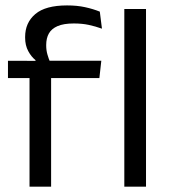

<svg xmlns="http://www.w3.org/2000/svg" viewBox="-20 -696 633 716"><path d="M230 -675.8Q267.6 -675.8 297.4 -669.2Q327.2 -662.7 352.2 -652.6L360.2 -589.1Q335.7 -597.8 310.8 -603.2Q286 -608.5 255.1 -608.5Q217.5 -608.5 194.8 -598.7Q172.2 -588.9 162.2 -571.1Q152.3 -553.3 152.3 -528.5V-526.2Q152.3 -508.5 156.9 -492.7Q161.5 -476.8 167 -464.1L112.4 -462V-471.8Q96.8 -484.1 85.3 -505.4Q73.7 -526.8 73.7 -555.6V-558.1Q73.7 -611.4 111.7 -643.6Q149.6 -675.8 230 -675.8ZM170.6 0H90.1V-444.7H170.6ZM350.6 -404.8H9.7V-469.4L121.1 -469L153.8 -469.4H357.8ZM524.5 0H443.6V-662.5H524.5Z"/></svg>

Font: Anek Kannada Medium
Style: Regular
Weight: 500
Designer: Vaishnavi Murthy, Maithili Shingre (Kannada) & Yesha Goshar (Latin)
Foundry: Ek Type
Version: Version 1.003